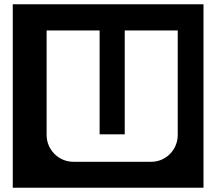

<svg xmlns="http://www.w3.org/2000/svg" viewBox="-20 -760 1016 902"><path d="M936 122V-740H40V122ZM815 -126C815 -57 760 0 691 0H324C255 0 199 -57 199 -126V-617H448V-129H566V-617H815Z"/></svg>

Font: Takraf VEB
Style: Regular
Weight: 400
Designer: Jan Sonntag
Foundry: Jan Sonntag | S FONTS | www.sonntag.nl
Version: Version 2.001